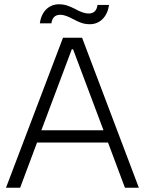

<svg xmlns="http://www.w3.org/2000/svg" viewBox="-20 -876 677 896"><path d="M331 -834C303 -848 283 -856 255 -856C208 -856 173 -822 166 -767H220C223 -792 236 -807 261 -807C283 -807 303 -796 323 -786C351 -771 371 -763 399 -763C447 -763 481 -798 489 -853H435C432 -827 418 -813 394 -813C372 -813 351 -823 331 -834ZM8 0H74L153 -211H484L563 0H628L363 -700H274ZM173 -268 315 -646H321L463 -268Z"/></svg>

Font: Fixel Display Light
Style: Regular
Weight: 300
Designer: AlfaBravo + MacPaw
Foundry: Kyrylo Tkachov, Marchela Mozhyna, Serhii Makarenko, Maria Weinstein, Zakhar Kryvoshyya
Version: Version 1.211